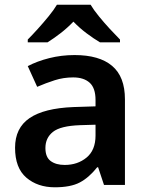

<svg xmlns="http://www.w3.org/2000/svg" viewBox="-20 -786 628 816"><path d="M297 -552Q402 -552 456.5 -506Q511 -460 511 -364V0H422L397 -75H393Q358 -31 319 -10.5Q280 10 213 10Q140 10 92 -31Q44 -72 44 -158Q44 -242 105.5 -284Q167 -326 292 -331L386 -334V-361Q386 -412 361 -434.5Q336 -457 291 -457Q250 -457 212.5 -445Q175 -433 138 -417L98 -505Q138 -526 189.5 -539Q241 -552 297 -552ZM320 -254Q237 -251 205 -225.5Q173 -200 173 -157Q173 -118 195.5 -101.5Q218 -85 255 -85Q310 -85 348 -116.5Q386 -148 386 -210V-256ZM365 -766Q378 -744 400.5 -716.5Q423 -689 447 -663Q471 -637 490 -618V-606H405Q378 -622 348 -644.5Q318 -667 292 -694Q266 -667 237.5 -645Q209 -623 182 -606H98V-618Q117 -637 140.5 -663Q164 -689 186.5 -716.5Q209 -744 222 -766Z"/></svg>

Font: Noto Sans Ethiopic SemiBold
Style: Regular
Weight: 600
Designer: Monotype Design Team
Foundry: Monotype Imaging Inc.
Version: Version 2.102; ttfautohint (v1.8.4.7-5d5b)